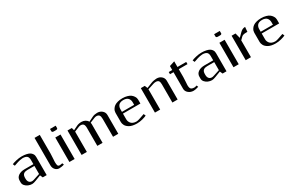

<svg xmlns="http://www.w3.org/2000/svg" viewBox="203 -2374 6029 3967"><g transform="rotate(-30 3217.5 -391.0)"><path d="M366.7 -552.2Q343.3 -552.2 306.6 -544.7Q270 -537.1 249 -530.3L151.9 -497.1L131.3 -544.9Q162.1 -560.1 233.6 -576.9Q305.2 -593.8 366.7 -593.8Q430.7 -593.8 479 -583Q527.3 -572.3 554.4 -556.2Q581.5 -540 598.1 -517.3Q614.7 -494.6 619.9 -474.9Q625 -455.1 625 -433.1V0H531.2L502.9 -64.5L372.1 -13.7Q311 10.3 275.9 10.3Q230 10.3 185.8 -8.3Q141.6 -26.9 112.5 -60.8Q83.5 -94.7 83.5 -134.3V-183.1Q83.5 -252.4 140.9 -293Q198.2 -333.5 291.5 -333.5H500V-431.2Q500 -451.7 497.8 -467Q495.6 -482.4 487.5 -499.3Q479.5 -516.1 465.6 -527.1Q451.7 -538.1 426.5 -545.2Q401.4 -552.2 366.7 -552.2ZM500 -291.5H333.5Q308.6 -291.5 288.8 -287.1Q269 -282.7 256.1 -276.1Q243.2 -269.5 233.9 -258.5Q224.6 -247.6 219.7 -237.5Q214.8 -227.5 212.2 -212.4Q209.5 -197.3 209 -186.8Q208.5 -176.3 208.5 -160.6V-154.3Q208.5 -99.1 234.1 -70.3Q259.8 -41.5 304.2 -41.5Q321.8 -41.5 352.1 -51.3L500 -99.1Z M791.5 -791.5H916.5V-343.8Q916.5 -312.5 911.1 -234.4Q905.8 -156.2 905.8 -149.9Q905.8 -92.8 916 -67.1Q926.3 -41.5 960 -41.5Q971.2 -41.5 992.2 -44.4Q1013.2 -47.4 1024.9 -51.3L1041.5 -11.2Q1011.2 -0.5 976.8 4.4Q942.4 9.3 921.4 9.3Q867.7 9.3 829.6 -32.5Q791.5 -74.2 791.5 -135.3Z M1161.1 -791.5H1296.4V-734.4Q1296.4 -723.6 1286.4 -716.1Q1276.4 -708.5 1254.9 -708.5H1202.6Q1181.6 -708.5 1171.4 -716.6Q1161.1 -724.6 1161.1 -734.4ZM1166.5 0V-583.5H1291.5V0Z M1583 -484.4V0H1458V-583.5H1561L1578.6 -520L1679.7 -569.8Q1731 -593.8 1794.4 -593.8Q1842.8 -593.8 1882.3 -572Q1921.9 -550.3 1941.4 -513.7L2054.7 -569.8Q2106 -593.8 2169.4 -593.8Q2238.3 -593.8 2285.6 -552Q2333 -510.3 2333 -448.7V0H2208V-426.3Q2208 -490.2 2187 -515.9Q2166 -541.5 2120.1 -541.5Q2099.1 -541.5 2074.7 -532.2L1953.6 -483.4Q1958 -467.8 1958 -448.7V0H1833V-426.3Q1833 -490.2 1812 -515.9Q1791 -541.5 1745.1 -541.5Q1724.1 -541.5 1699.7 -532.2Z M2785.6 -31.2Q2795.9 -31.2 2808.1 -33.2Q2820.3 -35.2 2833.7 -38.8Q2847.2 -42.5 2856.4 -45.2Q2865.7 -47.9 2878.2 -52.2Q2890.6 -56.6 2893.1 -57.1L2989.7 -90.8L3010.7 -42.5Q2976.1 -24.9 2908.9 -7.3Q2841.8 10.3 2775.4 10.3Q2721.7 10.3 2677.5 0.7Q2633.3 -8.8 2604.2 -25.1Q2575.2 -41.5 2554 -61Q2532.7 -80.6 2521.2 -103Q2509.8 -125.5 2504.6 -144.5Q2499.5 -163.6 2499.5 -181.2V-401.9Q2499.5 -423.8 2505.9 -446.8Q2512.2 -469.7 2530.8 -497.1Q2549.3 -524.4 2578.1 -545.2Q2606.9 -565.9 2656.7 -579.8Q2706.5 -593.8 2770 -593.8Q2835.4 -593.8 2886.2 -578.6Q2937 -563.5 2965.1 -541.7Q2993.2 -520 3011.5 -492.7Q3029.8 -465.3 3035.4 -444.3Q3041 -423.3 3041 -406.2V-312.5H2624.5V-172.9Q2624.5 -148.9 2633.3 -125.2Q2642.1 -101.6 2659.9 -79.8Q2677.7 -58.1 2710.4 -44.7Q2743.2 -31.2 2785.6 -31.2ZM2624.5 -354H2916V-416.5Q2916 -444.3 2908 -467.8Q2899.9 -491.2 2883.5 -510.7Q2867.2 -530.3 2838.1 -541.3Q2809.1 -552.2 2770 -552.2Q2727.1 -552.2 2696.8 -539.8Q2666.5 -527.3 2651.6 -506.1Q2636.7 -484.9 2630.6 -463.1Q2624.5 -441.4 2624.5 -416.5Z M3207.5 0V-583.5H3301.3L3329.1 -517.6L3460.4 -569.8Q3490.2 -581.5 3528.8 -587.6Q3567.4 -593.8 3587.4 -593.8Q3656.2 -593.8 3702.6 -552.2Q3749 -510.7 3749 -448.7V0H3624V-436.5Q3624 -493.7 3604 -517.6Q3584 -541.5 3538.6 -541.5Q3509.3 -541.5 3480.5 -532.2L3332.5 -484.4V0Z M3957 -531.2H3873.5V-583.5H3957V-678.2L4082 -718.8V-583.5H4290.5V-531.2H4082V-343.8Q4082 -312.5 4076.9 -237.1Q4071.8 -161.6 4071.8 -155.3Q4071.8 -89.8 4094.5 -65.7Q4117.2 -41.5 4177.7 -41.5Q4192.9 -41.5 4231.9 -54.2L4248.5 -14.6Q4217.8 -3.4 4182.1 2.9Q4146.5 9.3 4128.9 9.3Q4059.1 9.3 4008.1 -32.5Q3957 -74.2 3957 -135.3Z M4656.7 -552.2Q4633.3 -552.2 4596.7 -544.7Q4560.1 -537.1 4539.1 -530.3L4441.9 -497.1L4421.4 -544.9Q4452.1 -560.1 4523.7 -576.9Q4595.2 -593.8 4656.7 -593.8Q4720.7 -593.8 4769 -583Q4817.4 -572.3 4844.5 -556.2Q4871.6 -540 4888.2 -517.3Q4904.8 -494.6 4909.9 -474.9Q4915 -455.1 4915 -433.1V0H4821.3L4793 -64.5L4662.1 -13.7Q4601.1 10.3 4565.9 10.3Q4520 10.3 4475.8 -8.3Q4431.6 -26.9 4402.6 -60.8Q4373.5 -94.7 4373.5 -134.3V-183.1Q4373.5 -252.4 4430.9 -293Q4488.3 -333.5 4581.5 -333.5H4790V-431.2Q4790 -451.7 4787.8 -467Q4785.6 -482.4 4777.6 -499.3Q4769.5 -516.1 4755.6 -527.1Q4741.7 -538.1 4716.6 -545.2Q4691.4 -552.2 4656.7 -552.2ZM4790 -291.5H4623.5Q4598.6 -291.5 4578.9 -287.1Q4559.1 -282.7 4546.1 -276.1Q4533.2 -269.5 4523.9 -258.5Q4514.6 -247.6 4509.8 -237.5Q4504.9 -227.5 4502.2 -212.4Q4499.5 -197.3 4499 -186.8Q4498.5 -176.3 4498.5 -160.6V-154.3Q4498.5 -99.1 4524.2 -70.3Q4549.8 -41.5 4594.2 -41.5Q4611.8 -41.5 4642.1 -51.3L4790 -99.1Z M5076.2 -791.5H5211.4V-734.4Q5211.4 -723.6 5201.4 -716.1Q5191.4 -708.5 5169.9 -708.5H5117.7Q5096.7 -708.5 5086.4 -716.6Q5076.2 -724.6 5076.2 -734.4ZM5081.5 0V-583.5H5206.5V0Z M5695.8 -489.7H5666.5Q5629.4 -489.7 5601.3 -482.9Q5573.2 -476.1 5552.2 -455.1L5498 -400.9V0H5373V-583.5H5466.8L5498 -460.4L5545.9 -508.3Q5549.3 -511.7 5563.2 -525.9Q5577.1 -540 5580.6 -543.2Q5584 -546.4 5595.7 -557.4Q5607.4 -568.4 5612.1 -571Q5616.7 -573.7 5627.2 -581.1Q5637.7 -588.4 5644.5 -590.6Q5651.4 -592.8 5662.1 -596.4Q5672.9 -600.1 5683.3 -601.1Q5693.8 -602.1 5706.1 -602.1Z M6096.2 -31.2Q6106.4 -31.2 6118.7 -33.2Q6130.9 -35.2 6144.3 -38.8Q6157.7 -42.5 6167 -45.2Q6176.3 -47.9 6188.7 -52.2Q6201.2 -56.6 6203.6 -57.1L6300.3 -90.8L6321.3 -42.5Q6286.6 -24.9 6219.5 -7.3Q6152.3 10.3 6085.9 10.3Q6032.2 10.3 5988 0.7Q5943.8 -8.8 5914.8 -25.1Q5885.7 -41.5 5864.5 -61Q5843.3 -80.6 5831.8 -103Q5820.3 -125.5 5815.2 -144.5Q5810.1 -163.6 5810.1 -181.2V-401.9Q5810.1 -423.8 5816.4 -446.8Q5822.8 -469.7 5841.3 -497.1Q5859.9 -524.4 5888.7 -545.2Q5917.5 -565.9 5967.3 -579.8Q6017.1 -593.8 6080.6 -593.8Q6146 -593.8 6196.8 -578.6Q6247.6 -563.5 6275.6 -541.7Q6303.7 -520 6322 -492.7Q6340.3 -465.3 6345.9 -444.3Q6351.6 -423.3 6351.6 -406.2V-312.5H5935.1V-172.9Q5935.1 -148.9 5943.8 -125.2Q5952.6 -101.6 5970.5 -79.8Q5988.3 -58.1 6021 -44.7Q6053.7 -31.2 6096.2 -31.2ZM5935.1 -354H6226.6V-416.5Q6226.6 -444.3 6218.5 -467.8Q6210.4 -491.2 6194.1 -510.7Q6177.7 -530.3 6148.7 -541.3Q6119.6 -552.2 6080.6 -552.2Q6037.6 -552.2 6007.3 -539.8Q5977.1 -527.3 5962.2 -506.1Q5947.3 -484.9 5941.2 -463.1Q5935.1 -441.4 5935.1 -416.5Z"/></g></svg>

Font: Resagnicto
Style: Bold
Weight: 700
Version: Version 0.9991